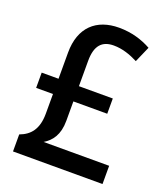

<svg xmlns="http://www.w3.org/2000/svg" viewBox="-134 -817 791 911"><g transform="rotate(20 262.0 -362.0)"><path d="M311 -724C197 -724 123 -658 123 -530V-398H38V-321H123V-222C123 -143 90 -105 38 -86V0H490V-92H159C197 -115 226 -152 226 -223V-321H397V-398H226V-526C226 -604 258 -636 316 -636C359 -636 400 -622 439 -602L474 -682C429 -707 375 -724 311 -724Z"/></g></svg>

Font: Noto Sans Devanagari UI SemiCondensed Medium
Style: Regular
Weight: 500
Width: 4
Designer: Jelle Bosma - Monotype Design Team
Foundry: Monotype Imaging Inc.
Version: Version 2.004